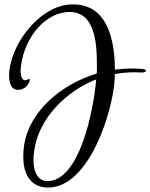

<svg xmlns="http://www.w3.org/2000/svg" viewBox="-20 -720 678 866"><path d="M197 126C383 126 489 -219 497 -361C497 -369 498 -377 498 -386C526 -391 555 -394 585 -394C596 -394 608 -393 619 -393H622C632 -393 638 -397 638 -401C638 -404 633 -408 622 -409C606 -410 590 -411 575 -411C549 -411 523 -409 498 -406V-407C498 -534 467 -700 311 -700H305C173 -700 39 -543 22 -401C21 -394 21 -387 21 -379C21 -347 30 -315 61 -315H68C99 -319 114 -348 114 -359C114 -362 113 -364 111 -364C110 -364 109 -364 108 -363C103 -360 98 -358 94 -358C80 -358 73 -374 73 -400C73 -407 74 -415 75 -424C90 -544 174 -653 276 -665C282 -666 289 -666 294 -666C408 -666 417 -526 417 -429V-410C417 -403 417 -396 416 -388C246 -337 111 -210 89 -67C86 -47 85 -30 85 -13C85 82 131 126 197 126ZM193 97C157 97 131 64 131 2C131 -19 134 -43 140 -70C167 -188 272 -306 414 -362C401 -213 337 97 193 97Z"/></svg>

Font: Style Script
Style: Regular
Weight: 400
Designer: Robert E. Leuschke
Foundry: Robert E. Leuschke
Version: Version 1.010